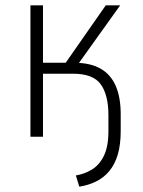

<svg xmlns="http://www.w3.org/2000/svg" viewBox="-20 -512 535 719"><path d="M277 187 264 145Q296 140 324 123Q352 106 369 71.5Q386 37 386 -20V-81Q386 -156 357.5 -196Q329 -236 253 -236H141V0H94V-492H141V-277H226L376 -492H430L264 -260L257 -277Q318 -277 356.5 -255Q395 -233 413.5 -190Q432 -147 432 -85V-21Q432 30 421 67Q410 104 389 129Q368 154 339 168Q310 182 277 187Z"/></svg>

Font: Nunito Sans 7pt Condensed ExtraLight
Style: Regular
Weight: 250
Width: 3
Designer: Vernon Adams
Foundry: Vernon Adams
Version: Version 3.101;gftools[0.9.27]